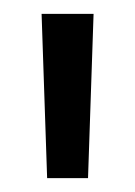

<svg xmlns="http://www.w3.org/2000/svg" viewBox="-20 -720 195 277"><path d="M115 -700 107 -463H48L40 -700Z"/></svg>

Font: Kulim Park
Style: Regular
Weight: 400
Designer: Noponies / Dale Sattler
Foundry: Noponies
Version: Version 1.000; ttfautohint (v1.8.3)